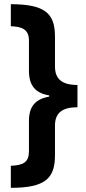

<svg xmlns="http://www.w3.org/2000/svg" viewBox="-20 -739 414 922"><path d="M32 57V163C198 163 244 117 244 7V-136C244 -196 278 -224 352 -224V-331C276 -331 244 -361 244 -420V-564C244 -679 191 -718 32 -719V-613C83 -611 119 -600 119 -544V-400C119 -330 148 -292 216 -281V-275C148 -263 119 -226 119 -158V-13C119 40 92 55 32 57Z"/></svg>

Font: Noto Sans Ethiopic Condensed
Style: Bold
Weight: 700
Width: 3
Designer: Monotype Design Team
Foundry: Monotype Imaging Inc.
Version: Version 2.102